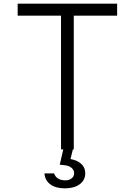

<svg xmlns="http://www.w3.org/2000/svg" viewBox="-20 -820 740 1054"><path d="M315 0V-734H77V-800H623V-734H385V0ZM332 -20H385L367 53Q405 60 426.5 80Q448 100 448 131Q448 169 417.5 191.5Q387 214 336 214Q287 214 257 192.5Q227 171 224 132H277Q283 150 298.5 160Q314 170 338 170Q360 170 373.5 159Q387 148 387 131Q387 114 373.5 102Q360 90 335 87L308 84Z"/></svg>

Font: Martian Mono SemiExpanded ExtraLight
Style: Regular
Weight: 250
Monospace: yes
Version: Version 0.930